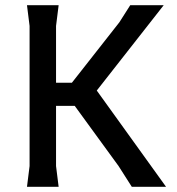

<svg xmlns="http://www.w3.org/2000/svg" viewBox="-20 -720 684 740"><path d="M488 0 437 -80 268 -312H147V-401H257L440 -634L482 -700H611L353 -371L620 0ZM84 0 94 -80V-620L84 -700H206L196 -620V-80L206 0Z"/></svg>

Font: AR One Sans Medium
Style: Regular
Weight: 500
Designer: Niteesh Yadav
Foundry: Niteesh Yadav
Version: Version 1.001;gftools[0.9.33]